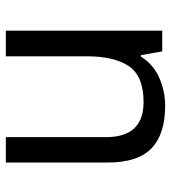

<svg xmlns="http://www.w3.org/2000/svg" viewBox="16 -602 586 658"><g transform="rotate(90 309.0 -273.0)"><path d="M343 -546Q439 -546 488 -499.5Q537 -453 537 -349V0H450V-343Q450 -472 330 -472Q241 -472 207 -422Q173 -372 173 -278V0H85V-536H156L169 -463H174Q200 -505 246 -525.5Q292 -546 343 -546Z"/></g></svg>

Font: Noto Sans Cypro Minoan
Style: Regular
Weight: 400
Designer: David Williams
Foundry: David Williams
Version: Version 1.503; ttfautohint (v1.8.4.7-5d5b)